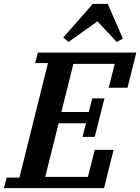

<svg xmlns="http://www.w3.org/2000/svg" viewBox="-50 -969 722 989"><path d="M-16 -54H50L197 -644H131L145 -698H652L607 -517H510L541 -640H328L266 -392H407L425 -462H488L438 -264H375L393 -334H252L183 -58H403L438 -197H535L486 0H-30ZM276 -776 428 -949H505L583 -770L551 -753L452 -859L303 -753Z"/></svg>

Font: IBM Plex Serif SemiBold
Style: Italic
Weight: 600
Italic angle: -14°
Designer: Mike Abbink, Paul van der Laan, Pieter van Rosmalen
Foundry: Bold Monday
Version: Version 2.5